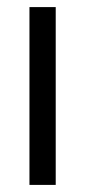

<svg xmlns="http://www.w3.org/2000/svg" viewBox="-20 -521 240 541"><path d="M63 0V-501H137V0Z"/></svg>

Font: Red Hat Display VF
Style: Regular
Weight: 300
Designer: Pentagram, MCKL
Foundry: Pentagram, MCKL
Version: Version 1.023